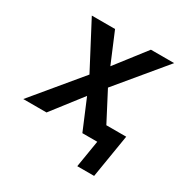

<svg xmlns="http://www.w3.org/2000/svg" viewBox="-155 -652 910 937"><g transform="rotate(30 300.0 -184.0)"><path d="M499 152H404L429 0H345L274 -169L143 0H12L232 -265L98 -520H229L300 -351L431 -520H562L342 -255L427 -92H539Z"/></g></svg>

Font: Iosevka Semibold Extended
Style: Italic
Weight: 600
Width: 7
Italic angle: -9°
Monospace: yes
Designer: Belleve Invis
Foundry: Belleve Invis
Version: Version 32.5.0; ttfautohint (v1.8.4)